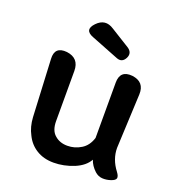

<svg xmlns="http://www.w3.org/2000/svg" viewBox="-141 -892 934 1017"><g transform="rotate(20 326.0 -384.0)"><path d="M274 11Q217 11 176 -15Q136 -40 115 -84Q93 -125 90 -178L74 -501Q70 -571 141 -564Q212 -555 212 -483V-201Q212 -147 241 -123Q269 -98 312 -98Q354 -98 389 -120Q424 -141 439 -188V-500Q439 -571 510 -564Q581 -555 578 -484L564 -178Q564 -114 607 -58Q622 -38 619 -26Q616 -14 592 -6Q568 2 545 0.5Q522 -1 503 -18Q475 -44 465 -75Q443 -35 388 -12Q331 11 274 11ZM245 -685Q186 -707 230 -753Q274 -799 327 -764L435 -697Q466 -676 450 -644Q433 -611 400 -624Z"/></g></svg>

Font: MaokenZhuyuanTi
Style: Regular
Weight: 400
Designer: Fontworks Inc & LongZhuTi team: ZERO子、时光羊、荆南、频凡、刘鹏、Little White Dog、帆影Magmeta、奈白不弍、白日月球、ChaoTawei、雨三（排名不分先后）
Version: Version 1.000; 20230222